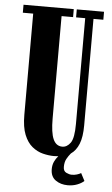

<svg xmlns="http://www.w3.org/2000/svg" viewBox="-58 -738 537 923"><g transform="rotate(5 211.0 -277.0)"><path d="M226.5 12Q201 12 173 5Q145 -2 121 -21.5Q97 -41 82.2 -77.5Q67.5 -114 67.5 -173V-661.5H17.5V-700H260V-661.5H204.5V-167.5Q204.5 -99 218.5 -67.8Q232.5 -36.5 262.5 -36.5Q285 -36.5 301.8 -59.5Q318.5 -82.5 318.5 -151.5V-661.5H274.5V-700H406V-661.5H358.5V-148Q358.5 -91.5 345 -58Q331.5 -24.5 306.5 -7.5Q295.5 5.5 287 21Q278.5 36.5 278.5 60Q278.5 80 293 87Q307.5 94 319.5 94Q332.5 94 344.2 90.5Q356 87 364 82L383 118.5Q370 130.5 349.5 138.2Q329 146 304.5 146Q270.5 146 246 128.8Q221.5 111.5 221.5 75.5Q221.5 55 229 39Q236.5 23 247.5 11Q237.5 12 226.5 12Z"/></g></svg>

Font: Imbue 10pt ExtraBold
Style: Regular
Weight: 800
Designer: Tyler Finck
Foundry: Etcetera Type Company
Version: Version 1.102; ttfautohint (v1.8.3)